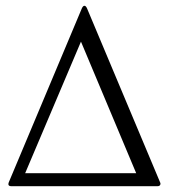

<svg xmlns="http://www.w3.org/2000/svg" viewBox="-20 -644 584 664"><path d="M263 -615Q267 -624 272 -624Q277 -624 281 -615L533 -15Q535 -11 535 -9Q535 0 524 0H20Q9 0 9 -7Q9 -11 11 -15ZM260 -500 67 -45H451Z"/></svg>

Font: Young Serif Light
Style: Regular
Weight: 300
Designer: Bastien Sozeau
Foundry: NBR — Bastien Sozeau
Version: Version 5.001